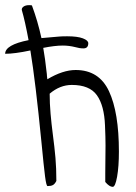

<svg xmlns="http://www.w3.org/2000/svg" viewBox="-35 -725 530 746"><path d="M427 -136Q427 -78 420 -38.5Q413 1 403 1Q390 1 374 -18V-51L375 -160Q375 -191 373 -237Q370 -315 341.5 -355Q313 -395 244 -395Q198 -395 158 -361Q158 -323 161.5 -283Q165 -243 170 -205Q177 -152 180.5 -111.5Q184 -71 184 -22Q178 -10 170.5 -6Q163 -2 150 -2Q145 -1 140 -40Q135 -79 126 -173Q103 -408 83 -529Q22 -516 -15 -516Q-15 -551 76 -569Q62 -644 50 -685Q48 -693 56 -699Q64 -705 78 -705Q85 -705 89 -704Q112 -642 126 -577L195 -583Q206 -584 226 -584Q266 -584 287 -576Q308 -568 308 -557Q308 -537 289 -537Q274 -537 257 -542Q233 -548 209 -548Q178 -548 133 -539Q140 -501 147 -437Q147 -431 149 -417Q209 -453 259 -453Q350 -453 388.5 -370.5Q427 -288 427 -136Z"/></svg>

Font: Indie Flower
Style: Regular
Weight: 400
Designer: Kimberly Geswein
Foundry: Kimberly Geswein
Version: Version 2.000